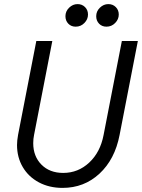

<svg xmlns="http://www.w3.org/2000/svg" viewBox="-20 -900 692 936"><path d="M63 -193Q63 -214 68 -242L157 -700H235L146 -242Q142 -223 142 -202Q142 -138 182 -97.5Q222 -57 288 -57Q361 -57 415 -107.5Q469 -158 485 -242L574 -700H652L563 -242Q540 -123 465 -53.5Q390 16 285 16Q220 16 169.5 -11Q119 -38 91 -85.5Q63 -133 63 -193ZM449 -821Q449 -845 467 -862.5Q485 -880 508 -880Q530 -880 544.5 -865.5Q559 -851 559 -829Q559 -806 541.5 -788Q524 -770 499 -770Q477 -770 463 -784.5Q449 -799 449 -821ZM358 -880Q380 -880 394.5 -865.5Q409 -851 409 -829Q409 -806 391.5 -788Q374 -770 349 -770Q327 -770 313 -784.5Q299 -799 299 -821Q299 -845 317 -862.5Q335 -880 358 -880Z"/></svg>

Font: MedMera Sans
Style: Italic
Weight: 400
Italic angle: -11°
Designer: Kasper Nordkvist
Foundry: UNCUT.wtf
Version: Version 1.300